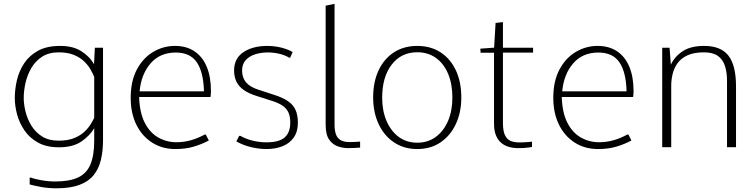

<svg xmlns="http://www.w3.org/2000/svg" viewBox="-20 -782 4015 1020"><path d="M280.3 218.3Q232.9 218.3 193.4 210.4Q153.8 202.6 137.7 197.8V161.6H143.6Q161.6 168.5 199.2 175.3Q236.8 182.1 273.4 182.1Q350.1 182.1 395.3 160.6Q440.4 139.2 460.4 91.6Q480.5 43.9 480.5 -33.7Q480.5 -50.8 480.5 -67.6Q480.5 -84.5 480.5 -101.1Q459 -63 413.8 -31.2Q368.7 0.5 293 0.5Q227.5 0.5 182.6 -24.2Q137.7 -48.8 110.4 -88.6Q83 -128.4 70.8 -174.1Q58.6 -219.7 58.6 -261.7Q58.6 -307.1 69.8 -355.7Q81.1 -404.3 108.2 -445.6Q135.3 -486.8 182.1 -512.5Q229 -538.1 300.3 -538.1Q367.7 -538.1 412.1 -510Q456.5 -481.9 479.5 -440.4L483.9 -528.3H527.3V-38.1Q527.3 20.5 515.9 67.9Q504.4 115.2 477.1 148.9Q449.7 182.6 401.6 200.4Q353.5 218.3 280.3 218.3ZM291 -34.7Q340.3 -34.7 373.8 -48.3Q407.2 -62 428.5 -82Q449.7 -102.1 461.9 -122.3Q474.1 -142.6 480.5 -155.8V-373.5Q473.6 -390.1 461.2 -412.4Q448.7 -434.6 427.2 -455.6Q405.8 -476.6 372.8 -490.2Q339.8 -503.9 292 -503.9Q239.3 -503.9 203.6 -480.7Q168 -457.5 146.5 -420.7Q125 -383.8 115.5 -341.6Q106 -299.3 106 -261.7Q106 -228 115.7 -188.7Q125.5 -149.4 147 -114.3Q168.5 -79.1 203.9 -56.9Q239.3 -34.7 291 -34.7Z M911.6 9.8Q842.3 9.8 788.6 -24.2Q734.9 -58.1 704.6 -119.4Q674.3 -180.7 674.3 -262.2Q674.3 -351.6 707.3 -413.1Q740.2 -474.6 793.9 -506.3Q847.7 -538.1 909.7 -538.1Q970.7 -538.1 1013.4 -509.3Q1056.2 -480.5 1078.4 -427Q1100.6 -373.5 1100.6 -298.8Q1100.6 -291 1100.1 -284.4Q1099.6 -277.8 1099.1 -273.2Q1098.6 -268.6 1098.1 -266.6H719.2Q721.7 -183.6 748.8 -130.4Q775.9 -77.1 820.3 -51.8Q864.7 -26.4 917.5 -26.4Q957 -26.4 994.1 -36.9Q1031.2 -47.4 1067.9 -67.4H1073.2L1089.4 -35.6Q1052.7 -16.1 1010 -3.2Q967.3 9.8 911.6 9.8ZM721.7 -296.9H1063.5Q1061 -397.9 1025.9 -450.4Q990.7 -502.9 913.6 -502.9Q829.6 -502.9 779.8 -445.1Q730 -387.2 721.7 -296.9Z M1395.5 9.8Q1357.9 9.8 1315.9 0.2Q1273.9 -9.3 1235.4 -30.8L1250.5 -60.1H1257.3Q1287.6 -43 1323.5 -34.4Q1359.4 -25.9 1395.5 -25.9Q1462.9 -25.9 1492.4 -52Q1522 -78.1 1522 -130.9Q1522 -162.6 1512.5 -184.1Q1502.9 -205.6 1481 -220.7Q1459 -235.8 1420.4 -247.6L1345.2 -271.5Q1302.7 -284.7 1275.9 -303.2Q1249 -321.8 1236.3 -347.7Q1223.6 -373.5 1223.6 -407.7Q1223.6 -471.7 1273.2 -504.9Q1322.8 -538.1 1400.9 -538.1Q1427.2 -538.1 1452.6 -533.7Q1478 -529.3 1499.3 -521.7Q1520.5 -514.2 1534.7 -505.4L1521.5 -475.6H1516.1Q1494.6 -488.8 1464.6 -496.1Q1434.6 -503.4 1402.8 -503.4Q1367.2 -503.4 1335.9 -493.7Q1304.7 -483.9 1285.4 -462.6Q1266.1 -441.4 1266.1 -407.7Q1266.1 -369.6 1286.9 -344.7Q1307.6 -319.8 1353.5 -305.2L1429.7 -280.3Q1479.5 -265.1 1508.5 -245.6Q1537.6 -226.1 1550 -198.2Q1562.5 -170.4 1562.5 -130.4Q1562.5 -83 1541 -52Q1519.5 -21 1481.9 -5.6Q1444.3 9.8 1395.5 9.8Z M1828.6 4.9Q1803.2 4.9 1775.6 -4.2Q1748 -13.2 1729 -39.8Q1710 -66.4 1710 -119.1V-752L1757.3 -761.7V-119.1Q1757.3 -90.3 1764.2 -69.8Q1771 -49.3 1788.3 -38.3Q1805.7 -27.3 1837.4 -27.3Q1856 -27.3 1872.6 -28.3Q1889.2 -29.3 1893.1 -29.8V2Q1884.8 2.9 1867.4 3.9Q1850.1 4.9 1828.6 4.9Z M2196.8 9.8Q2126 9.8 2073.2 -25.6Q2020.5 -61 1991.5 -123Q1962.4 -185.1 1962.4 -264.2Q1962.4 -347.2 1991.5 -408.7Q2020.5 -470.2 2073.2 -504.2Q2126 -538.1 2196.8 -538.1Q2267.6 -538.1 2320.1 -504.2Q2372.6 -470.2 2401.6 -408.7Q2430.7 -347.2 2430.7 -264.2Q2430.7 -185.1 2401.6 -123Q2372.6 -61 2320.1 -25.6Q2267.6 9.8 2196.8 9.8ZM2196.8 -23.9Q2253.4 -23.9 2295.4 -54.9Q2337.4 -85.9 2360.4 -140.1Q2383.3 -194.3 2383.3 -262.7Q2383.3 -335.9 2360.4 -390.4Q2337.4 -444.8 2295.4 -474.6Q2253.4 -504.4 2196.8 -504.4Q2111.3 -504.4 2060.8 -438.7Q2010.3 -373 2010.3 -263.2Q2010.3 -194.3 2033.2 -140.1Q2056.2 -85.9 2098.1 -54.9Q2140.1 -23.9 2196.8 -23.9Z M2731.9 4.9Q2705.1 4.9 2681.6 -2.2Q2658.2 -9.3 2641.1 -24.4Q2624 -39.6 2614.3 -64.2Q2604.5 -88.9 2604.5 -124.5V-502H2533.2L2531.7 -523.4L2605 -528.8L2612.8 -660.2L2651.9 -664.6V-528.3H2812V-502.4H2651.9V-128.9Q2651.9 -87.4 2662.1 -64.9Q2672.4 -42.5 2691.7 -33.9Q2710.9 -25.4 2737.3 -25.4Q2763.2 -25.4 2783 -27.3Q2802.7 -29.3 2806.2 -29.3V-1Q2798.8 0 2782 2.4Q2765.1 4.9 2731.9 4.9Z M3156.7 9.8Q3087.4 9.8 3033.7 -24.2Q2980 -58.1 2949.7 -119.4Q2919.4 -180.7 2919.4 -262.2Q2919.4 -351.6 2952.4 -413.1Q2985.4 -474.6 3039.1 -506.3Q3092.8 -538.1 3154.8 -538.1Q3215.8 -538.1 3258.5 -509.3Q3301.3 -480.5 3323.5 -427Q3345.7 -373.5 3345.7 -298.8Q3345.7 -291 3345.2 -284.4Q3344.7 -277.8 3344.2 -273.2Q3343.8 -268.6 3343.3 -266.6H2964.4Q2966.8 -183.6 2993.9 -130.4Q3021 -77.1 3065.4 -51.8Q3109.9 -26.4 3162.6 -26.4Q3202.1 -26.4 3239.3 -36.9Q3276.4 -47.4 3313 -67.4H3318.4L3334.5 -35.6Q3297.9 -16.1 3255.1 -3.2Q3212.4 9.8 3156.7 9.8ZM2966.8 -296.9H3308.6Q3306.2 -397.9 3271 -450.4Q3235.8 -502.9 3158.7 -502.9Q3074.7 -502.9 3024.9 -445.1Q2975.1 -387.2 2966.8 -296.9Z M3498 0V-528.3H3537.1L3543.9 -438.5Q3564.9 -482.9 3607.7 -510.5Q3650.4 -538.1 3721.2 -538.1Q3809.6 -538.1 3849.9 -486.3Q3890.1 -434.6 3890.1 -322.8V0H3842.3V-347.2Q3842.8 -395 3831.8 -430.2Q3820.8 -465.3 3794.2 -484.6Q3767.6 -503.9 3719.7 -503.9Q3667 -503.9 3632.8 -488.3Q3598.6 -472.7 3579.8 -446.8Q3561 -420.9 3553.5 -389.6Q3545.9 -358.4 3545.9 -327.1V0Z"/></svg>

Font: Comme Thin
Style: Regular
Weight: 250
Version: Version 1.000;gftools[0.9.27]